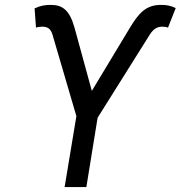

<svg xmlns="http://www.w3.org/2000/svg" viewBox="-20 -757 731 777"><path d="M241.5 0H329.5L375 -280.5L585.9 -616.5C601.2 -641 617.2 -649.1 637.1 -649.1C647 -649.1 655.5 -647.7 659.8 -644.9L691.1 -724.4C669.7 -734.4 654.1 -737.2 631.4 -737.2C570.3 -737.2 541.2 -703.5 505 -643.5L351.6 -389.2L282 -643.5C261.7 -717.3 232.2 -737.2 185.4 -737.2C162.6 -737.2 144.2 -734.4 120 -723L125.7 -644.9C130 -647.7 142.8 -649.1 151.3 -649.1C172.6 -649.1 185.4 -640.6 192.5 -616.5L289.1 -286.9Z"/></svg>

Font: Magic Ui Pro
Style: Italic
Weight: 400
Italic angle: -9.39999°
Designer: Stefan Endress, Andreas Faust
Version: Version 1.000;FEAKit 1.0